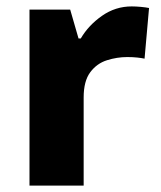

<svg xmlns="http://www.w3.org/2000/svg" viewBox="-20 -579 501 599"><path d="M391 -559Q404 -559 420 -557.5Q436 -556 445 -554L431 -396Q422 -398 408 -399.5Q394 -401 377 -401Q345 -401 313.5 -391Q282 -381 261.5 -353.5Q241 -326 241 -275V0H72V-549H199L225 -459H232Q256 -500 298 -529.5Q340 -559 391 -559Z"/></svg>

Font: Noto Sans Sinhala ExtraBold
Style: Regular
Weight: 800
Designer: Jelle Bosma - Monotype Design Team
Foundry: Monotype Imaging Inc.
Version: Version 2.006; ttfautohint (v1.8.4.7-5d5b)